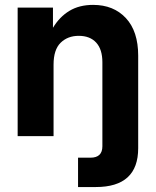

<svg xmlns="http://www.w3.org/2000/svg" viewBox="-20 -546 625 770"><path d="M293 204.1V86.4H342.8Q390.6 86.4 390.6 40.5V-296.4Q390.6 -348.1 365.7 -375.2Q340.8 -402.3 295.9 -402.3Q251.5 -402.3 223.1 -374.5Q194.8 -346.7 194.8 -286.6V0H50.8V-515.6H192.4V-434.6Q218.8 -478.5 258.3 -502.4Q297.9 -526.4 353.5 -526.4Q435.5 -526.4 484.9 -473.4Q534.2 -420.4 534.2 -322.8V48.3Q534.2 204.1 364.3 204.1Z"/></svg>

Font: Inter Display
Style: Bold
Weight: 700
Designer: Rasmus Andersson
Foundry: rsms
Version: Version 4.001;git-9221beed3